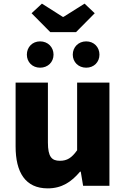

<svg xmlns="http://www.w3.org/2000/svg" viewBox="-20 -1024 694 1058"><path d="M243 14C321 14 374 -22 421 -78H425L438 0H583V-569H405V-196C375 -154 350 -138 310 -138C265 -138 244 -160 244 -239V-569H66V-217C66 -75 119 14 243 14ZM211 -1004 154 -951 257 -847H399L502 -951L446 -1004L330 -931H326ZM201 -651C244 -651 275 -682 275 -723C275 -764 244 -796 201 -796C158 -796 128 -764 128 -723C128 -682 158 -651 201 -651ZM455 -651C498 -651 528 -682 528 -723C528 -764 498 -796 455 -796C412 -796 381 -764 381 -723C381 -682 412 -651 455 -651Z"/></svg>

Font: Noto Sans CJK JP Black
Style: Regular
Weight: 900
Designer: Ryoko NISHIZUKA (kana & ideographs); Paul D. Hunt (Latin, Greek & Cyrillic); Wenlong ZHANG (bopomofo); Sandoll Communica
Foundry: Adobe Systems Incorporated
Version: Version 1.004;PS 1.004;hotconv 1.0.82;makeotf.lib2.5.63406